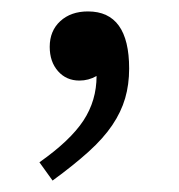

<svg xmlns="http://www.w3.org/2000/svg" viewBox="-20 -141 313 336"><path d="M49 143Q103 105 126 70Q149 35 149 -8Q135 0 119 0Q96 0 81.5 -16.5Q67 -33 67 -59Q67 -87 85.5 -104Q104 -121 134 -121Q206 -121 206 -21Q206 7 199 31Q192 55 176.5 78Q161 101 135 124.5Q109 148 72 175Z"/></svg>

Font: SVN-Libre Baskerville
Style: Regular
Weight: 400
Designer: Pablo Impallari, Rodrigo Fuenzalida
Foundry: Pablo Impallari, Rodrigo Fuenzalida
Version: Version 1.000; ttfautohint (v1.8.4)